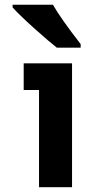

<svg xmlns="http://www.w3.org/2000/svg" viewBox="-20 -775 392 795"><path d="M278.3 0H141.6V-402.3H78.1V-512.7H278.3ZM314 -577.6H215.3Q184.6 -601.6 125 -654.8Q65.4 -708 32.2 -744.1V-755.4H199.2Q230 -700.7 314 -592.3Z"/></svg>

Font: Cadman
Style: Bold
Weight: 700
Designer: Paul James MIller
Foundry: High-Logic / Made with FontCreator
Version: Version 2.114;March 28, 2021;FontCreator 13.0.0.2683 64-bit